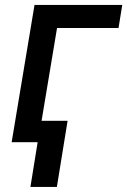

<svg xmlns="http://www.w3.org/2000/svg" viewBox="-20 -565 506 763"><path d="M465.9 -545.5H117.2L26.3 0H129.6L100.9 177.9H206L248.6 -84.9H145.2L206.7 -453.8H451Z"/></svg>

Font: Margiela Sans Medium
Style: Italic
Weight: 500
Italic angle: -9.39999°
Designer: Stefan Endress, Andreas Faust
Version: Version 1.100;FEAKit 1.0